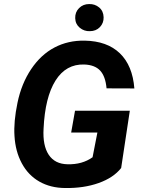

<svg xmlns="http://www.w3.org/2000/svg" viewBox="-20 -922 706 951"><path d="M580.1 -89.8Q542 -41.5 468.5 -15.4Q395 10.7 302.7 9.3Q230 8.8 174.8 -22.7Q119.6 -54.2 87.9 -113.3Q56.2 -172.4 51.8 -248Q46.9 -318.4 66.7 -413.3Q86.4 -508.3 134.5 -579.8Q182.6 -651.4 250 -686.8Q317.4 -722.2 399.4 -720.7Q510.7 -718.8 573.7 -658Q636.7 -597.2 645.5 -483.9L507.8 -484.4Q502.4 -543.9 476.1 -572.3Q449.7 -600.6 397.5 -602.5Q307.1 -605.5 255.1 -523.2Q203.1 -440.9 195.8 -284.7Q190.9 -201.2 221.4 -155.3Q252 -109.4 314.5 -108.4Q387.2 -106.4 438.5 -143.1L462.4 -265.6H332.5L351.6 -373.5H623ZM421.4 -901.9Q449.7 -902.8 470.9 -885.3Q492.2 -867.7 493.2 -836.9Q494.1 -808.1 474.9 -787.8Q455.6 -767.6 424.8 -767.6Q397 -766.6 375.2 -784.4Q353.5 -802.2 352.5 -832Q351.6 -861.8 371.6 -881.8Q391.6 -901.9 421.4 -901.9Z"/></svg>

Font: RobotoInd
Style: Bold Italic
Weight: 700
Italic angle: -12°
Designer: Google
Version: Version 2.001150; 2014